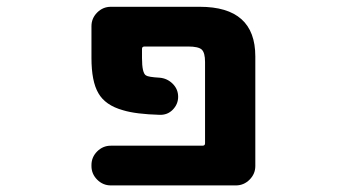

<svg xmlns="http://www.w3.org/2000/svg" viewBox="-20 -569 1040 571"><path d="M309.6 -17.6Q286.1 -17.6 269 -34.7Q252 -51.8 252 -75.2V-78.1Q252 -101.6 269 -118.7Q286.1 -135.7 309.6 -135.7H582Q589.8 -135.7 589.8 -142.6V-384.8Q589.8 -412.1 580.1 -421.4Q570.3 -430.7 539.1 -430.7H410.2Q402.3 -430.7 402.3 -423.8V-396.5Q402.3 -351.6 414.1 -344.7Q420.9 -339.8 455.1 -337.9Q477.5 -335.9 493.7 -319.8Q509.8 -303.7 509.8 -281.2Q509.8 -258.8 493.2 -242.2Q478.5 -227.5 457 -227.5Q456.1 -227.5 455.1 -227.5Q383.8 -229.5 345.7 -241.2Q293 -255.9 272.5 -292Q252 -327.1 252 -396.5V-491.2Q252 -514.6 269 -531.7Q286.1 -548.8 309.6 -548.8H574.2Q739.3 -548.8 739.3 -401.4V-75.2Q739.3 -51.8 722.2 -34.7Q705.1 -17.6 681.6 -17.6Z"/></svg>

Font: Rounded Mgen+ 1m bold
Style: Bold
Weight: 700
Designer: [Source Han Sans]
Ryoko NISHIZUKA  (kana & ideographs); Paul D. Hunt (Latin, Greek & Cyrillic); Wenlong ZHANG  (bopomofo
Version: Version 1.059.20150602